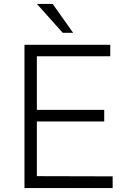

<svg xmlns="http://www.w3.org/2000/svg" viewBox="-20 -949 652 969"><path d="M103.5 0V-723H536.5V-665H166V-394.5H506V-336H166V-60L548.5 -59V0ZM246 -929H166.5L296.5 -783.5H349Z"/></svg>

Font: Public Sans Thin ExtraLight
Style: Regular
Weight: 250
Version: Version 1.007